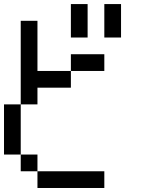

<svg xmlns="http://www.w3.org/2000/svg" viewBox="-20 -937 707 957"><path d="M0 -166.7V-416.7H83.3V-166.7ZM166.7 -166.7V-83.3H83.3V-166.7ZM166.7 -83.3H500V0H166.7ZM166.7 -416.7H83.3V-833.3H166.7V-583.3H333.3V-500H166.7ZM333.3 -583.3V-666.7H500V-583.3ZM333.3 -750V-916.7H416.7V-750ZM500 -750V-916.7H583.3V-750Z"/></svg>

Font: Galmuri11 Condensed
Style: Regular
Weight: 400
Width: 3
Designer: Lee Minseo (quiple)
Version: Version 2.399;hotconv 1.1.1;makeotfexe 2.6.0 DEVELOPMENT